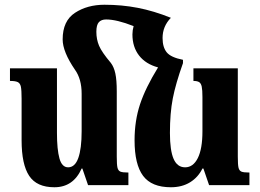

<svg xmlns="http://www.w3.org/2000/svg" viewBox="-20 -780 1095 809"><path d="M1031 -53V0H861L837 -70H833Q815 -33 781 -12Q747 9 700 9Q619 9 583 -39Q547 -87 547 -189Q547 -271 570 -340.5Q593 -410 646 -496Q594 -510 566 -546Q538 -582 538 -635Q538 -652 543 -670Q472 -698 427 -698Q407 -698 396.5 -686.5Q386 -675 386 -646Q386 -614 397.5 -587Q409 -560 447 -515Q460 -498 466 -470.5Q472 -443 472 -395V-120Q472 -86 475 -73.5Q478 -61 487 -57Q496 -53 521 -53V0H351L327 -70H324Q289 9 209 9Q135 9 103 -39Q71 -87 71 -189V-364Q71 -400 68 -414.5Q65 -429 55 -434Q45 -439 22 -439V-492H220V-220Q220 -150 230.5 -112.5Q241 -75 267 -75Q296 -75 310 -114.5Q324 -154 324 -227V-385Q324 -447 296 -486Q244 -562 244 -614Q244 -692 296 -726Q348 -760 420 -760Q493 -760 560.5 -747Q628 -734 700 -705Q665 -669 665 -620Q665 -581 682.5 -559.5Q700 -538 751 -528V-514Q720 -427 708 -365Q696 -303 696 -220Q696 -146 711.5 -110.5Q727 -75 760 -75Q794 -75 813.5 -114Q833 -153 833 -227V-371Q833 -401 830 -415Q827 -429 819 -434Q811 -439 795 -439V-492H982V-120Q982 -86 985 -73.5Q988 -61 997 -57Q1006 -53 1031 -53Z"/></svg>

Font: Noto Serif Armenian Bold Cond
Style: Regular
Weight: 700
Width: 3
Designer: Monotype Design team
Foundry: Monotype Imaging Inc.
Version: Version 1.000